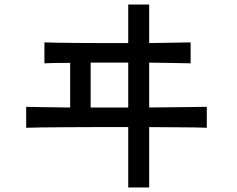

<svg xmlns="http://www.w3.org/2000/svg" viewBox="-20 -794 1040 843"><path d="M543 29V-236H499Q451 -236 390 -236Q329 -236 269 -235.5Q209 -235 162 -234.5Q115 -234 95 -233V-325Q119 -324 171.5 -323.5Q224 -323 288 -322V-518Q250 -518 219.5 -517.5Q189 -517 175 -516V-608Q193 -607 229 -606.5Q265 -606 311 -605.5Q357 -605 407 -605Q457 -605 502 -605H543V-774H635V-605Q690 -606 738 -606.5Q786 -607 817 -608V-516Q784 -517 737 -517.5Q690 -518 635 -519V-322Q710 -323 777.5 -323.5Q845 -324 888 -325V-233Q842 -235 776.5 -235Q711 -235 635 -236V29ZM378 -322H543V-519H378Z"/></svg>

Font: Zen Kaku Gothic New Medium
Style: Regular
Weight: 500
Designer: Yoshimichi Ohira
Foundry: Positype
Version: Version 1.002